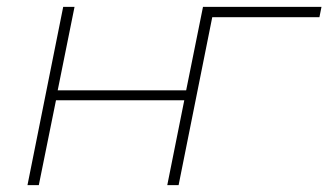

<svg xmlns="http://www.w3.org/2000/svg" viewBox="-20 -539 956 559"><path d="M60 0 164 -519H197L148 -276H522L571 -519H604L500 0H467L517 -247H143L93 0ZM467 0 571 -519H916L910 -489H597L500 0Z"/></svg>

Font: Montserrat ExtraLight
Style: Italic
Weight: 200
Italic angle: -11.3°
Designer: Julieta Ulanovsky
Foundry: Julieta Ulanovsky
Version: Version 9.000; ttfautohint (v1.8.4.7-5d5b)